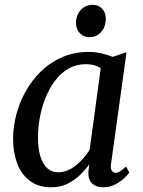

<svg xmlns="http://www.w3.org/2000/svg" viewBox="-20 -784 607 814"><path d="M451 -91.5Q447.5 -68.5 454.2 -60Q461 -51.5 470 -51.5Q479 -51.5 489.5 -58Q500 -64.5 514.5 -78L528 -53Q524 -45.5 508.8 -30.5Q493.5 -15.5 470 -2.8Q446.5 10 417 10Q388.5 10 371 -5.5Q353.5 -21 354.5 -55L358.5 -87.5Q341.5 -64 318.5 -41.5Q295.5 -19 265.5 -4.5Q235.5 10 197 10Q143 10 107 -17Q71 -44 53.2 -90.5Q35.5 -137 35.5 -196Q35.5 -245.5 49 -297.5Q62.5 -349.5 89 -397Q115.5 -444.5 154.5 -482.2Q193.5 -520 244.5 -542Q295.5 -564 358.5 -564Q382 -564 409.5 -557.8Q437 -551.5 458 -543L516.5 -562.5ZM407 -494Q394.5 -503.5 378.5 -507.8Q362.5 -512 344.5 -512Q304 -512 271.5 -493.8Q239 -475.5 214.8 -443.8Q190.5 -412 174 -371.8Q157.5 -331.5 149.2 -287.2Q141 -243 141 -200.5Q141 -152 151.8 -119.2Q162.5 -86.5 181.5 -70Q200.5 -53.5 225.5 -53.5Q248.5 -53.5 268.5 -62.5Q288.5 -71.5 305.5 -85.8Q322.5 -100 336.2 -116.5Q350 -133 360 -149ZM359.5 -626.5Q334 -626.5 318 -643.8Q302 -661 302.5 -688.5Q303 -721.5 323 -742.5Q343 -763.5 372.5 -763.5Q398 -763.5 413.2 -747Q428.5 -730.5 428.5 -705Q428.5 -670.5 409 -648.5Q389.5 -626.5 359.5 -626.5Z"/></svg>

Font: Merriweather 28pt
Style: Italic
Weight: 400
Italic angle: -7.8°
Version: Version 2.101